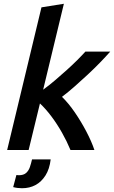

<svg xmlns="http://www.w3.org/2000/svg" viewBox="-20 -796 605 1019"><path d="M18 0 200 -757 319 -776 209 -320Q242 -344 273.5 -371Q305 -398 335 -425Q365 -452 390.5 -477.5Q416 -503 433 -522H565Q541 -495 510.5 -463.5Q480 -432 445.5 -400Q411 -368 376.5 -337.5Q342 -307 309 -282Q344 -248 377.5 -199Q411 -150 438.5 -97.5Q466 -45 481 0H354Q335 -46 309 -92Q283 -138 253 -178Q223 -218 192 -247L132 0ZM97 203Q85 203 73 201.5Q61 200 50 197L67 133Q71 133 74 133.5Q77 134 80 134Q105 134 118.5 122Q132 110 138.5 91Q145 72 150 50H249Q243 101 221.5 135Q200 169 168.5 186Q137 203 97 203Z"/></svg>

Font: Ubuntu Sans SemiBold
Style: Italic
Weight: 600
Italic angle: -13.5°
Designer: Dalton Maag Ltd
Foundry: Dalton Maag Ltd
Version: Version 1.006